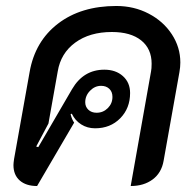

<svg xmlns="http://www.w3.org/2000/svg" viewBox="-20 -613 657 642"><path d="M25 -61Q25 -67 27 -81L79 -372Q97 -475 174 -534Q251 -593 369 -593Q428 -593 477 -567.5Q526 -542 554.5 -498.5Q583 -455 583 -404Q583 -389 580 -372L527 -75Q520 -35 490.5 -13Q461 9 417 9L485 -374Q487 -383 487 -400Q487 -450 452 -478Q417 -506 354 -506Q280 -506 231.5 -470.5Q183 -435 173 -374L142 -200L101 -123L108 -121L221 -315Q259 -380 329 -380Q367 -380 391 -358.5Q415 -337 415 -302Q415 -251 382 -217.5Q349 -184 298 -184Q272 -184 251.5 -197Q231 -210 220 -233L216 -231Q221 -212 228 -203L104 9Q67 9 46 -9.5Q25 -28 25 -61ZM356 -289Q356 -306 345.5 -316Q335 -326 318 -326Q297 -326 281 -309.5Q265 -293 265 -271Q265 -256 275.5 -246Q286 -236 303 -236Q325 -236 340.5 -251.5Q356 -267 356 -289Z"/></svg>

Font: K2D Medium
Style: Italic
Weight: 500
Italic angle: -10°
Designer: Katatrad Aksorn Co.,Ltd.
Foundry: Cadson Demak Co.,Ltd.
Version: Version 1.000; ttfautohint (v1.6)